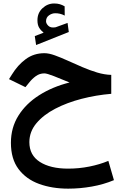

<svg xmlns="http://www.w3.org/2000/svg" viewBox="-20 -767 725 1124"><path d="M235.4 -575.7Q218.8 -588.9 209 -605.2Q199.2 -621.6 199.2 -648.4Q199.2 -691.4 228.8 -719Q258.3 -746.6 296.9 -746.6Q315.9 -746.6 330.1 -742.4Q344.2 -738.3 358.4 -730L358.9 -675.8Q343.8 -683.6 330.6 -686.5Q317.4 -689.5 303.7 -689.5Q284.2 -689.5 266.8 -677.2Q249.5 -665 249.5 -642.1Q250 -628.4 263.2 -615.7Q276.4 -603 302.7 -606.9Q303.2 -606.9 307.1 -607.9L375.5 -632.8L382.8 -579.6L191.4 -503.4L183.6 -555.7ZM631.3 -328.6V-217.8Q543 -210.4 457.8 -188.5Q372.6 -166.5 303.5 -130.6Q234.4 -94.7 193.1 -45.4Q151.9 3.9 151.9 65.4Q151.9 141.6 213.4 180.9Q274.9 220.2 378.9 220.2Q442.9 220.2 503.4 208Q564 195.8 614.3 174.8L647 287.6Q586.4 313 517.3 325.2Q448.2 337.4 379.4 337.4Q285.2 337.4 209.2 309.8Q133.3 282.2 88.6 222.9Q43.9 163.6 43.9 68.8Q43.9 -20 87.9 -90.1Q131.8 -160.2 209.2 -209.5Q286.6 -258.8 387.2 -284.2Q335.9 -305.7 295.2 -321.5Q254.4 -337.4 239.7 -337.4Q211.9 -337.4 189.7 -321.3Q167.5 -305.2 150.4 -283.2L128.9 -256.8L32.7 -303.7L49.3 -330.1Q84 -386.7 131.1 -421.1Q178.2 -455.6 240.2 -455.6Q266.1 -455.6 301.3 -442.9Q336.4 -430.2 377.4 -411.6Q418.5 -393.1 461.9 -374.3Q505.4 -355.5 548.6 -342.5Q591.8 -329.6 631.3 -328.6Z"/></svg>

Font: Vazirmatn FD NL SemiBold
Style: Regular
Weight: 600
Designer: Saber Rastikerdar
Foundry: Saber Rastikerdar
Version: Version 33.003